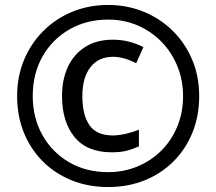

<svg xmlns="http://www.w3.org/2000/svg" viewBox="-20 -744 872 774"><path d="M416 10Q336 10 269 -17Q202 -44 152.5 -93.5Q103 -143 76 -210Q49 -277 49 -357Q49 -435 76.5 -501.5Q104 -568 153.5 -618Q203 -668 270 -696Q337 -724 416 -724Q492 -724 558.5 -697Q625 -670 675.5 -620.5Q726 -571 754.5 -504Q783 -437 783 -357Q783 -277 756 -210Q729 -143 679.5 -93.5Q630 -44 563 -17Q496 10 416 10ZM416 -50Q478 -50 533 -72.5Q588 -95 629.5 -136Q671 -177 694.5 -233.5Q718 -290 718 -357Q718 -420 695.5 -476Q673 -532 632 -574.5Q591 -617 536 -641Q481 -665 416 -665Q329 -665 260 -625.5Q191 -586 151.5 -516.5Q112 -447 112 -357Q112 -269 151 -199.5Q190 -130 258.5 -90Q327 -50 416 -50ZM431 -130Q330 -130 280 -192Q230 -254 230 -357Q230 -423 253.5 -474Q277 -525 323 -554.5Q369 -584 435 -584Q500 -584 558 -554L529 -489Q479 -515 436 -515Q377 -515 344.5 -473Q312 -431 312 -357Q312 -281 340.5 -239.5Q369 -198 435 -198Q458 -198 486.5 -204.5Q515 -211 540 -221V-154Q516 -143 491 -136.5Q466 -130 431 -130Z"/></svg>

Font: Noto Sans Sinhala UI SemiBold
Style: Regular
Weight: 600
Designer: Jelle Bosma - Monotype Design Team
Foundry: Monotype Imaging Inc.
Version: Version 2.006; ttfautohint (v1.8.4.7-5d5b)